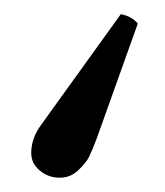

<svg xmlns="http://www.w3.org/2000/svg" viewBox="-20 -119 232 270"><path d="M64 130.9Q47.9 130.9 35.9 120.8Q23.9 110.8 23.9 96.2Q23.9 75.2 38.1 56.2L149.9 -99.1Q165 -96.2 173.8 -85.9L116.2 75.2Q109.4 93.3 105.2 101.6Q101.1 109.9 90.1 120.4Q79.1 130.9 64 130.9Z"/></svg>

Font: Linux Libertine O
Style: Regular
Weight: 400
Designer: Philipp H. Poll
Foundry: Philipp H. Poll
Version: Version 5.3.0